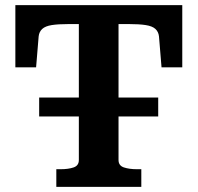

<svg xmlns="http://www.w3.org/2000/svg" viewBox="-20 -730 772 750"><path d="M133 -349H598V-275H133ZM288 -105V-636H249Q207 -636 182 -632Q157 -628 145 -617Q133 -606 131 -588L121 -467H40V-710H692V-467H611L601 -588Q599 -606 587 -617Q575 -628 549.5 -632Q524 -636 483 -636H443V-105Q443 -83 464 -76Q485 -69 515 -69H532V0H200V-69H217Q247 -69 267.5 -76Q288 -83 288 -105Z"/></svg>

Font: Roboto Serif SemiBold
Style: Regular
Weight: 600
Designer: Greg Gazdowicz
Foundry: Commercial Type
Version: Version 1.008